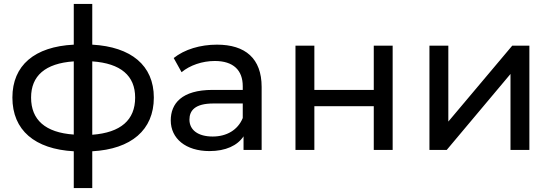

<svg xmlns="http://www.w3.org/2000/svg" viewBox="-20 -762 2804 976"><path d="M762 -266C762 -430 646 -524 449 -535V-742H355V-535C156 -525 43 -430 43 -266C43 -100 157 -4 355 7V194H449V7C647 -4 762 -101 762 -266ZM138 -266C138 -376 209 -440 355 -450V-78C210 -88 138 -153 138 -266ZM449 -77V-450C594 -440 667 -377 667 -266C667 -152 594 -88 449 -77Z M1083 -535C998 -535 918 -511 863 -467L903 -395C945 -430 1008 -452 1072 -452C1166 -452 1214 -405 1214 -324V-305H1061C903 -305 848 -235 848 -150C848 -58 924 6 1045 6C1127 6 1187 -22 1218 -69V0H1310V-320C1310 -465 1227 -535 1083 -535ZM1061 -68C987 -68 943 -101 943 -154C943 -199 970 -236 1065 -236H1214V-162C1189 -101 1132 -68 1061 -68Z M1482 0H1578V-222H1880V0H1976V-530H1880V-305H1578V-530H1482Z M2163 0H2251L2575 -386V0H2671V-530H2584L2259 -144V-530H2163Z"/></svg>

Font: AWKNG-Font Medium
Style: Regular
Weight: 500
Designer: Awakening Church
Foundry: Awakening Church
Version: Version 1.700;PS 001.700;hotconv 1.0.88;makeotf.lib2.5.64775